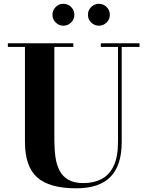

<svg xmlns="http://www.w3.org/2000/svg" viewBox="-20 -978 780 1012"><path d="M715.5 -750V-730.5H621.5V-230Q621.5 -106.5 562.5 -46Q503.5 14.5 381.5 14.5Q240.5 14.5 176 -43Q111.5 -100.5 111.5 -230V-730.5H21.5V-750H366.5V-730.5H266.5V-240Q266.5 -190.5 272.5 -149Q278.5 -107.5 295 -77Q311.5 -46.5 341.8 -29.8Q372 -13 420 -13Q474.5 -13 515.5 -34.5Q556.5 -56 579.2 -103.8Q602 -151.5 602 -230V-730.5H511.5V-750ZM501 -842.5Q477.5 -842.5 460.5 -859.5Q443.5 -876.5 443.5 -900Q443.5 -924 460.5 -941Q477.5 -958 501 -958Q525 -958 542 -941Q559 -924 559 -900Q559 -876.5 542 -859.5Q525 -842.5 501 -842.5ZM314 -842.5Q290.5 -842.5 273.5 -859.5Q256.5 -876.5 256.5 -900Q256.5 -924 273.5 -941Q290.5 -958 314 -958Q338 -958 355 -941Q372 -924 372 -900Q372 -876.5 355 -859.5Q338 -842.5 314 -842.5Z"/></svg>

Font: Bodoni Moda
Style: Bold
Weight: 700
Designer: Owen Earl
Foundry: indestructible type
Version: Version 2.005